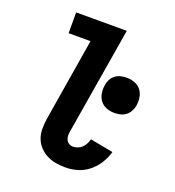

<svg xmlns="http://www.w3.org/2000/svg" viewBox="-135 -841 869 955"><g transform="rotate(20 300.0 -363.5)"><path d="M318 8Q291 8 265.5 3.5Q240 -1 218 -12.5Q196 -24 179 -42.5Q162 -61 153.5 -84.5Q145 -108 145 -134.5Q145 -161 149 -187L221 -625H105V-735H373L279 -169Q277 -158 277 -146Q277 -134 282 -124Q287 -114 296.5 -108Q306 -102 318 -102Q330 -102 343 -107Q356 -112 365.5 -121.5Q375 -131 381 -143Q387 -155 390 -167L512 -144Q503 -112 485 -83Q467 -54 440.5 -32.5Q414 -11 382 -1.5Q350 8 318 8ZM454 -330Q431 -330 411 -338Q391 -346 378.5 -362.5Q366 -379 362.5 -401Q359 -423 363 -446Q365 -461 373 -475.5Q381 -490 394 -499.5Q407 -509 422.5 -512.5Q438 -516 454 -516Q476 -516 496.5 -508Q517 -500 529.5 -483.5Q542 -467 545.5 -445Q549 -423 545 -400Q542 -385 534 -370.5Q526 -356 513 -346.5Q500 -337 484.5 -333.5Q469 -330 454 -330Z"/></g></svg>

Font: Iosevka Curly XBdEx
Style: Italic
Weight: 800
Width: 7
Italic angle: -9°
Monospace: yes
Designer: Belleve Invis
Foundry: Belleve Invis
Version: Version 11.1.0; ttfautohint (v1.8.3)